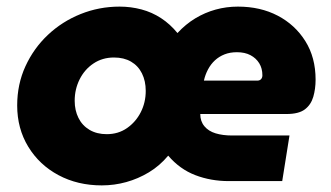

<svg xmlns="http://www.w3.org/2000/svg" viewBox="-20 -548 1002 581"><path d="M288 13Q215 13 157 -18Q99 -49 65.5 -104Q32 -159 32 -229Q32 -293 57 -347.5Q82 -402 125 -442.5Q168 -483 224 -505.5Q280 -528 342 -528Q376 -528 408 -519.5Q440 -511 467.5 -493Q495 -475 517 -448Q542 -475 571 -492.5Q600 -510 632.5 -519Q665 -528 700 -528Q768 -528 820.5 -500.5Q873 -473 904 -423.5Q935 -374 935 -307Q935 -279 928 -255Q921 -231 902.5 -217Q884 -203 847 -203H586Q586 -181 598.5 -166Q611 -151 632.5 -144.5Q654 -138 682 -138H856L834 0H672Q618 0 571 -18Q524 -36 489 -77Q463 -46 430.5 -26.5Q398 -7 362 3Q326 13 288 13ZM303 -142Q338 -142 364.5 -160.5Q391 -179 406 -208.5Q421 -238 421 -273Q421 -303 409.5 -326Q398 -349 376.5 -361.5Q355 -374 325 -374Q290 -374 263 -356Q236 -338 221 -308Q206 -278 206 -243Q206 -214 217.5 -191Q229 -168 251 -155Q273 -142 303 -142ZM597 -304H758Q766 -304 770 -308.5Q774 -313 774 -320Q774 -341 764.5 -356.5Q755 -372 738 -381Q721 -390 697 -390Q676 -390 659.5 -383.5Q643 -377 630.5 -365.5Q618 -354 609.5 -338Q601 -322 597 -304Z"/></svg>

Font: MuseoModerno Thin ExtraBold
Style: Italic
Weight: 800
Italic angle: -9°
Version: Version 1.003